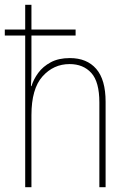

<svg xmlns="http://www.w3.org/2000/svg" viewBox="-20 -780 540 800"><path d="M85 0V-632H0V-657H85V-760H111V-657H295V-632H111V-494Q111 -472 110.5 -456Q110 -440 109 -421H111Q120 -450 139.5 -476.5Q159 -503 191.5 -520.5Q224 -538 271 -538Q342 -538 381 -493Q420 -448 420 -356V0H394V-353Q394 -439 360.5 -476Q327 -513 270 -513Q203 -513 157 -461.5Q111 -410 111 -300V0Z"/></svg>

Font: Noto Sans Mono ExtraCondensed Thin
Style: Regular
Weight: 100
Width: 2
Designer: Monotype Design Team
Foundry: Monotype Imaging Inc.
Version: Version 2.014; ttfautohint (v1.8.4.7-5d5b)